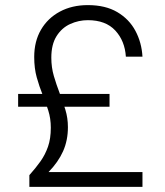

<svg xmlns="http://www.w3.org/2000/svg" viewBox="-20 -732 645 752"><path d="M95 0V-46Q120 -74 138.5 -100Q157 -126 168 -157.5Q179 -189 179 -232Q179 -268 169 -299.5Q159 -331 146.5 -362Q134 -393 124 -428.5Q114 -464 114 -509Q114 -570 140.5 -615.5Q167 -661 214.5 -686.5Q262 -712 324 -712Q393 -712 439.5 -684.5Q486 -657 510.5 -611Q535 -565 538 -510H473Q469 -572 431.5 -612.5Q394 -653 324 -653Q288 -653 255 -638Q222 -623 201.5 -590.5Q181 -558 181 -506Q181 -468 191 -434Q201 -400 213.5 -367.5Q226 -335 236 -302.5Q246 -270 246 -234Q246 -182 227 -139.5Q208 -97 170 -58H538V0ZM51 -314V-364H409V-314Z"/></svg>

Font: DM Sans 9pt Light
Style: Regular
Weight: 300
Version: Version 4.004;gftools[0.9.30]